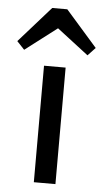

<svg xmlns="http://www.w3.org/2000/svg" viewBox="-87 -753 428 788"><g transform="rotate(5 126.5 -359.5)"><path d="M83 0V-480H172V0ZM96 -719H158L288 -571L257 -538L127 -638L-4 -538L-35 -571Z"/></g></svg>

Font: Zen Kaku Gothic New Medium
Style: Regular
Weight: 500
Designer: Yoshimichi Ohira
Foundry: Positype
Version: Version 1.002